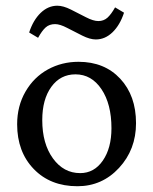

<svg xmlns="http://www.w3.org/2000/svg" viewBox="-20 -644 536 672"><path d="M382.8 -618.2 414.1 -599.6Q399.9 -556.2 373.8 -531Q347.7 -505.9 315.4 -505.9Q294.9 -505.9 268.1 -519.3Q241.2 -532.7 215.6 -546.1Q189.9 -559.6 172.9 -559.6Q152.8 -559.6 139.9 -548.1Q127 -536.6 113.3 -511.7L82 -530.3Q96.2 -573.7 122.3 -598.9Q148.4 -624 180.7 -624Q201.2 -624 228 -610.6Q254.9 -597.2 280.8 -583.7Q306.6 -570.3 324.2 -570.3Q342.8 -570.3 356 -582Q369.1 -593.8 382.8 -618.2ZM251 7.8Q156.2 7.8 98.1 -52.5Q40 -112.8 40 -209Q40 -272.9 69.3 -323.5Q98.6 -374 147.5 -400.9Q196.3 -427.7 254.9 -427.7Q345.7 -427.7 400.9 -368.4Q456.1 -309.1 456.1 -212.9Q456.1 -120.6 396.7 -56.4Q337.4 7.8 251 7.8ZM260.7 -38.1Q309.6 -38.1 339.8 -81.8Q370.1 -125.5 370.1 -195.3Q370.1 -279.8 335.2 -331.8Q300.3 -383.8 244.1 -383.8Q191.4 -383.8 159.7 -340.1Q127.9 -296.4 127.9 -223.6Q127.9 -141.1 165.3 -89.6Q202.6 -38.1 260.7 -38.1Z"/></svg>

Font: Crimson Pro
Style: Regular
Weight: 400
Designer: Jacques Le Bailly
Foundry: Baron von Fonthausen
Version: Version 1.003